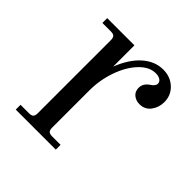

<svg xmlns="http://www.w3.org/2000/svg" viewBox="-134 -573 677 677"><g transform="rotate(45 205.0 -234.0)"><path d="M173.8 -456.1V-350.1Q195.8 -406.7 230.5 -437.3Q265.1 -467.8 306.2 -467.8Q342.3 -467.8 366.2 -445.3Q390.1 -422.9 390.1 -389.2Q390.1 -362.3 374.8 -342Q359.4 -321.8 333 -321.8Q315.4 -321.8 302.7 -332Q290 -342.3 290 -360.8Q290 -381.8 310.1 -396Q328.1 -407.2 328.1 -418.9Q328.1 -428.7 319.3 -434.3Q310.5 -439.9 296.9 -439.9Q264.6 -439.9 236.1 -409.7Q207.5 -379.4 190.7 -331.3Q173.8 -283.2 173.8 -231.9V-45.9Q173.8 -33.7 178.7 -28.8Q183.6 -23.9 195.8 -23.9H237.8V0H38.1V-23.9H80.1Q92.3 -23.9 97.2 -28.8Q102.1 -33.7 102.1 -45.9V-410.2Q102.1 -422.4 97.2 -427.2Q92.3 -432.1 80.1 -432.1H38.1V-456.1Z"/></g></svg>

Font: Flanker Steampunk
Style: Regular
Weight: 400
Designer: Alexey Kryukov, Leonardo Di Lena
Foundry: Alexey Kryukov, Leonardo Di Lena
Version: 1.210